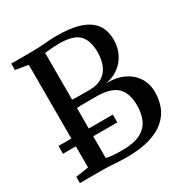

<svg xmlns="http://www.w3.org/2000/svg" viewBox="-173 -890 997 1035"><g transform="rotate(-30 326.0 -372.0)"><path d="M112.5 -51V-690L34 -703V-743H166.5Q197 -743 222.2 -745Q247.5 -747 271.2 -748.8Q295 -750.5 321 -750.5Q393.5 -750.5 442.8 -738Q492 -725.5 521.5 -702.8Q551 -680 564 -648.8Q577 -617.5 577 -579.5Q577 -533 558.5 -494.2Q540 -455.5 505.8 -429.5Q471.5 -403.5 423.5 -395Q486 -396.5 532 -375Q578 -353.5 603.2 -314Q628.5 -274.5 628.5 -222Q628.5 -176.5 613.5 -135.8Q598.5 -95 563.2 -63Q528 -31 468.5 -12.5Q409 6 320.5 6Q294.5 6 271 4.5Q247.5 3 222 1.5Q196.5 0 164.5 0H32.5V-39ZM221 -410.5Q231 -410 245.8 -409.5Q260.5 -409 276.2 -409Q292 -409 306 -409Q320 -409 329.5 -409Q376 -409 406.8 -427.8Q437.5 -446.5 452.8 -481.5Q468 -516.5 468 -564.5Q468 -637.5 433.2 -672.5Q398.5 -707.5 311.5 -707.5Q291.5 -707.5 274.2 -706.2Q257 -705 243.5 -703.5Q230 -702 221 -701.5ZM220.5 -48Q232.5 -44.5 249.5 -42.2Q266.5 -40 285.2 -39.5Q304 -39 320.5 -39Q391.5 -39 432.8 -60.2Q474 -81.5 491.5 -119.8Q509 -158 509 -209Q509 -287 469.8 -323.5Q430.5 -360 344.5 -360Q331.5 -360 314.5 -360Q297.5 -360 279.8 -360Q262 -360 246.5 -359.8Q231 -359.5 221 -358.5ZM370.5 -231V-182.5H32.5V-231Z"/></g></svg>

Font: Merriweather 60pt
Style: Regular
Weight: 400
Version: Version 2.100